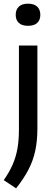

<svg xmlns="http://www.w3.org/2000/svg" viewBox="-38 -792 288 1045"><path d="M49.5 233 -17.5 188.5Q12.5 145.5 30.5 104.5Q48.5 63.5 56.8 17.5Q65 -28.5 65 -86V-544H165.5V-91.5Q165.5 -26.5 154 27.8Q142.5 82 116.8 131.5Q91 181 49.5 233ZM114.5 -651.5Q81.5 -651.5 64.5 -667.2Q47.5 -683 47.5 -711Q47.5 -739.5 64.5 -755.8Q81.5 -772 114.5 -772Q147.5 -772 164.5 -755.8Q181.5 -739.5 181.5 -711Q181.5 -683 164.5 -667.2Q147.5 -651.5 114.5 -651.5Z"/></svg>

Font: Encode Sans SemiCondensed SemiCondensed Medium
Style: Regular
Weight: 500
Width: 4
Designer: Multiple Designers
Foundry: Impallari Type
Version: Version 3.000; ttfautohint (v1.8.3) -l 8 -r 50 -G 200 -x 14 